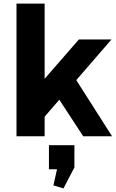

<svg xmlns="http://www.w3.org/2000/svg" viewBox="-20 -760 649 1071"><path d="M97 -169 420 -540H602L215 -93ZM72 -740H229V0H72ZM282 -248 396 -328 605 0H444ZM395 50V174L334 291L278 274L315 108L374 184H253V50Z"/></svg>

Font: Pathway Extreme 72pt
Style: Bold
Weight: 700
Designer: Eduardo Rodriguez Tunni
Foundry: Eduardo Rodriguez Tunni
Version: Version 1.001;gftools[0.9.26]